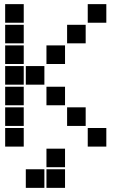

<svg xmlns="http://www.w3.org/2000/svg" viewBox="-20 -715 640 930"><path d="M6 -695Q5 -695 5 -695Q5 -695 5 -694V-606Q5 -605 5 -605Q5 -605 6 -605H94Q95 -605 95 -605Q95 -605 95 -606V-694Q95 -695 95 -695Q95 -695 94 -695ZM406 -695Q405 -695 405 -695Q405 -695 405 -694V-606Q405 -605 405 -605Q405 -605 406 -605H494Q495 -605 495 -605Q495 -605 495 -606V-694Q495 -695 495 -695Q495 -695 494 -695ZM6 -595Q5 -595 5 -595Q5 -595 5 -594V-506Q5 -505 5 -505Q5 -505 6 -505H94Q95 -505 95 -505Q95 -505 95 -506V-594Q95 -595 95 -595Q95 -595 94 -595ZM306 -595Q305 -595 305 -595Q305 -595 305 -594V-506Q305 -505 305 -505Q305 -505 306 -505H394Q395 -505 395 -505Q395 -505 395 -506V-594Q395 -595 395 -595Q395 -595 394 -595ZM6 -495Q5 -495 5 -495Q5 -495 5 -494V-406Q5 -405 5 -405Q5 -405 6 -405H94Q95 -405 95 -405Q95 -405 95 -406V-494Q95 -495 95 -495Q95 -495 94 -495ZM206 -495Q205 -495 205 -495Q205 -495 205 -494V-406Q205 -405 205 -405Q205 -405 206 -405H294Q295 -405 295 -405Q295 -405 295 -406V-494Q295 -495 295 -495Q295 -495 294 -495ZM6 -395Q5 -395 5 -395Q5 -395 5 -394V-306Q5 -305 5 -305Q5 -305 6 -305H94Q95 -305 95 -305Q95 -305 95 -306V-394Q95 -395 95 -395Q95 -395 94 -395ZM106 -395Q105 -395 105 -395Q105 -395 105 -394V-306Q105 -305 105 -305Q105 -305 106 -305H194Q195 -305 195 -305Q195 -305 195 -306V-394Q195 -395 195 -395Q195 -395 194 -395ZM6 -295Q5 -295 5 -295Q5 -295 5 -294V-206Q5 -205 5 -205Q5 -205 6 -205H94Q95 -205 95 -205Q95 -205 95 -206V-294Q95 -295 95 -295Q95 -295 94 -295ZM206 -295Q205 -295 205 -295Q205 -295 205 -294V-206Q205 -205 205 -205Q205 -205 206 -205H294Q295 -205 295 -205Q295 -205 295 -206V-294Q295 -295 295 -295Q295 -295 294 -295ZM6 -195Q5 -195 5 -195Q5 -195 5 -194V-106Q5 -105 5 -105Q5 -105 6 -105H94Q95 -105 95 -105Q95 -105 95 -106V-194Q95 -195 95 -195Q95 -195 94 -195ZM306 -195Q305 -195 305 -195Q305 -195 305 -194V-106Q305 -105 305 -105Q305 -105 306 -105H394Q395 -105 395 -105Q395 -105 395 -106V-194Q395 -195 395 -195Q395 -195 394 -195ZM6 -95Q5 -95 5 -95Q5 -95 5 -94V-6Q5 -5 5 -5Q5 -5 6 -5H94Q95 -5 95 -5Q95 -5 95 -6V-94Q95 -95 95 -95Q95 -95 94 -95ZM406 -95Q405 -95 405 -95Q405 -95 405 -94V-6Q405 -5 405 -5Q405 -5 406 -5H494Q495 -5 495 -5Q495 -5 495 -6V-94Q495 -95 495 -95Q495 -95 494 -95ZM206 5Q205 5 205 5Q205 5 205 6V94Q205 95 205 95Q205 95 206 95H294Q295 95 295 95Q295 95 295 94V6Q295 5 295 5Q295 5 294 5ZM106 105Q105 105 105 105Q105 105 105 106V194Q105 195 105 195Q105 195 106 195H194Q195 195 195 195Q195 195 195 194V106Q195 105 195 105Q195 105 194 105ZM206 105Q205 105 205 105Q205 105 205 106V194Q205 195 205 195Q205 195 206 195H294Q295 195 295 195Q295 195 295 194V106Q295 105 295 105Q295 105 294 105Z"/></svg>

Font: Doto Black
Style: Regular
Weight: 900
Version: Version 1.000